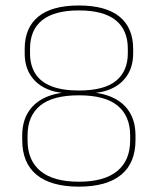

<svg xmlns="http://www.w3.org/2000/svg" viewBox="-20 -669 575 700"><path d="M267.5 11.5Q216.5 11.5 177.8 0.5Q139 -10.5 113 -32Q87 -53.5 74 -85.2Q61 -117 61 -158.5V-174.5Q61 -223 81 -257Q101 -291 137.8 -310Q174.5 -329 224.5 -332.5V-329Q178 -331 143.2 -348.5Q108.5 -366 89.2 -398Q70 -430 70 -475V-490.5Q70 -568 119.8 -608.5Q169.5 -649 267.5 -649Q365.5 -649 415.5 -608.5Q465.5 -568 465.5 -490.5V-475Q465.5 -430 446.2 -398Q427 -366 392.2 -348.5Q357.5 -331 310.5 -329V-332.5Q361 -329 397.8 -310Q434.5 -291 454.2 -257Q474 -223 474 -174.5V-158.5Q474 -117 461 -85.2Q448 -53.5 422 -32Q396 -10.5 357.5 0.5Q319 11.5 267.5 11.5ZM267.5 -6.5Q360 -6.5 407.2 -45.2Q454.5 -84 454.5 -157V-175.5Q454.5 -246 408.8 -283.8Q363 -321.5 267.5 -321.5Q172 -321.5 126.2 -283.8Q80.5 -246 80.5 -175.5V-157Q80.5 -84 127.8 -45.2Q175 -6.5 267.5 -6.5ZM267.5 -339Q359.5 -339 402.8 -374.2Q446 -409.5 446 -474.5V-491.5Q446 -560 401.5 -595.5Q357 -631 267.5 -631Q178.5 -631 134 -595.5Q89.5 -560 89.5 -491.5V-474.5Q89.5 -431.5 108.5 -401Q127.5 -370.5 167 -354.8Q206.5 -339 267.5 -339Z"/></svg>

Font: Anek Gurmukhi Medium Thin
Style: Regular
Weight: 250
Version: Version 1.003